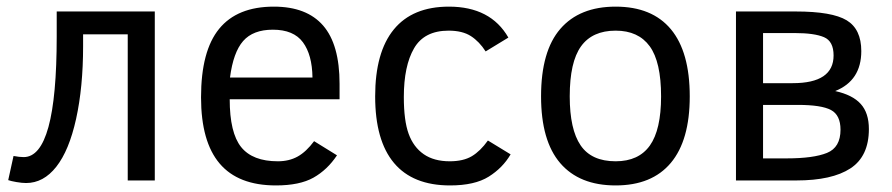

<svg xmlns="http://www.w3.org/2000/svg" viewBox="-20 -547 2704 582"><path d="M231.9 -442.9V-407.2Q231.9 -282.7 210.7 -186.8Q189.5 -90.8 150.6 -41.5Q111.8 7.8 59.1 7.8Q46.9 7.8 30 4.9Q13.2 2 4.9 -1L21 -74.2Q39.1 -70.8 51.8 -70.8Q151.9 -70.8 151.9 -436V-512.2H449.2V0H367.2V-442.9Z M676.3 -246.1Q676.3 -144.5 710.9 -101.3Q745.6 -58.1 822.3 -58.1Q856.4 -58.1 882.3 -72.5Q908.2 -86.9 932.1 -119.1L1001.5 -76.2Q972.2 -32.2 930.2 -8.5Q888.2 15.1 816.4 15.1Q702.1 15.1 645.8 -51.3Q589.4 -117.7 589.4 -252Q589.4 -392.6 644.3 -459.7Q699.2 -526.9 810.1 -526.9Q909.7 -526.9 959.5 -469.5Q1009.3 -412.1 1009.3 -293V-246.1ZM927.2 -312Q926.3 -380.9 898.2 -418.9Q870.1 -457 807.1 -457Q747.1 -457 717 -422.6Q687 -388.2 677.2 -312Z M1527.8 -79.1Q1503.9 -38.1 1461.4 -11.5Q1418.9 15.1 1344.2 15.1Q1231.4 15.1 1174.3 -53Q1117.2 -121.1 1117.2 -254.9Q1117.2 -388.7 1173.8 -457.8Q1230.5 -526.9 1340.8 -526.9Q1467.3 -526.9 1521 -433.1L1452.1 -391.1Q1433.1 -420.9 1407.5 -437.5Q1381.8 -454.1 1339.8 -454.1Q1266.1 -454.1 1235.1 -400.6Q1204.1 -347.2 1204.1 -252.9Q1204.1 -181.2 1218.8 -141.1Q1233.4 -101.1 1264.4 -79.6Q1295.4 -58.1 1343.3 -58.1Q1384.3 -58.1 1410.2 -73.5Q1436 -88.9 1459 -121.1Z M2070.8 -254.9Q2070.8 -121.6 2013.4 -53.2Q1956.1 15.1 1846.2 15.1Q1736.3 15.1 1678.2 -52.5Q1620.1 -120.1 1620.1 -254.9Q1620.1 -392.1 1678.5 -459.5Q1736.8 -526.9 1846.2 -526.9Q1956.5 -526.9 2013.7 -458.3Q2070.8 -389.6 2070.8 -254.9ZM1983.9 -254.9Q1983.9 -359.4 1949.5 -406.7Q1915 -454.1 1846.2 -454.1Q1775.4 -454.1 1741.2 -406.5Q1707 -358.9 1707 -254.9Q1707 -154.8 1740 -106.4Q1772.9 -58.1 1846.2 -58.1Q1916 -58.1 1950 -106Q1983.9 -153.8 1983.9 -254.9Z M2613.8 -155.8Q2613.8 -73.2 2557.9 -36.6Q2502 0 2394 0H2210.9V-512.2H2392.1Q2502.4 -512.2 2546.6 -485.4Q2590.8 -458.5 2590.8 -392.1Q2590.8 -302.7 2511.7 -271Q2564.5 -259.3 2589.1 -231.9Q2613.8 -204.6 2613.8 -155.8ZM2506.8 -378.9Q2506.8 -421.9 2477.8 -434.3Q2448.7 -446.8 2389.2 -446.8H2293V-294.9H2382.8Q2506.8 -294.9 2506.8 -378.9ZM2527.8 -153.8Q2527.8 -198.2 2498.8 -213.6Q2469.7 -229 2398.9 -229H2293V-66.9H2364.7Q2445.8 -66.9 2486.8 -83.5Q2527.8 -100.1 2527.8 -153.8Z"/></svg>

Font: Lorenzo Sans
Style: Regular
Weight: 400
Foundry: Intel Corporation
Version: Version 1.00; ttfautohint (v1.5)